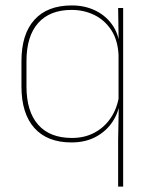

<svg xmlns="http://www.w3.org/2000/svg" viewBox="-20 -515 554 707"><path d="M243 9.5Q154 9.5 106.5 -43.8Q59 -97 59 -197V-289.5Q59 -389.5 106.8 -442.2Q154.5 -495 244.5 -495Q294.5 -495 334.5 -474.5Q374.5 -454 397.8 -417Q421 -380 421.5 -330H427.5L416.5 -313.5Q413.5 -368.5 389.2 -405Q365 -441.5 327 -460Q289 -478.5 243.5 -478.5Q163.5 -478.5 120.5 -430.2Q77.5 -382 77.5 -289.5V-197Q77.5 -104.5 120.5 -55.8Q163.5 -7 245 -7Q291.5 -7 328 -26.5Q364.5 -46 388 -81Q411.5 -116 418.5 -162.5L427.5 -144H422Q417.5 -101.5 394.5 -66.8Q371.5 -32 333 -11.2Q294.5 9.5 243 9.5ZM415 172V0L417.5 -133L416.5 -138V-346.5L417 -356L415 -485.5H433.5V172Z"/></svg>

Font: Anek Telugu Thin
Style: Regular
Weight: 250
Version: Version 1.003